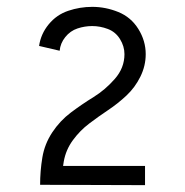

<svg xmlns="http://www.w3.org/2000/svg" viewBox="-20 -838 540 560"><path d="M403 -298 97 -299Q97 -339 103.5 -378.5Q110 -418 132.5 -452Q155 -486 187 -510Q219 -534 253 -555Q287 -576 315 -608Q343 -640 343 -680Q343 -703 330 -724Q317 -745 294.5 -753.5Q272 -762 249 -762Q227 -762 206 -755Q185 -748 170.5 -730Q156 -712 154 -690L94 -704Q99 -739 122 -767Q145 -795 179 -806.5Q213 -818 249 -818Q288 -818 325 -803Q362 -788 383.5 -753.5Q405 -719 405 -680Q405 -646 389.5 -614.5Q374 -583 349 -559.5Q324 -536 295.5 -517Q267 -498 240 -477.5Q213 -457 192.5 -429Q172 -401 166 -367Q165 -360 164 -354H403Z"/></svg>

Font: Iosevka SS01 Light
Style: Regular
Weight: 300
Monospace: yes
Designer: Belleve Invis
Foundry: Belleve Invis
Version: 2.3.3; ttfautohint (v1.8.3)